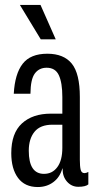

<svg xmlns="http://www.w3.org/2000/svg" viewBox="-20 -752 383 782"><path d="M133.8 9.8Q81.1 9.8 53.5 -27.3Q25.9 -64.5 25.9 -127.9Q25.9 -209.5 69.3 -249.3Q112.8 -289.1 187 -289.1H233.9V-356.9Q233.9 -415 219.7 -445.6Q205.6 -476.1 169.9 -476.1Q139.2 -476.1 121.8 -452.6Q104.5 -429.2 104 -370.1H36.1Q40.5 -451.2 72.3 -492.2Q104 -533.2 172.9 -533.2Q239.7 -533.2 272.5 -492.7Q305.2 -452.1 305.2 -356.9V-101.1Q305.2 -74.2 308.6 -60.5Q312 -46.9 324.2 -46.9Q331.5 -46.9 339.8 -51.8V-1Q328.6 8.8 298.8 8.8Q272 8.8 253.4 -11.7Q234.9 -32.2 234.9 -64V-65.9H233.9Q224.1 -30.3 197.3 -10.3Q170.4 9.8 133.8 9.8ZM61 -731.9H145L207 -591.8H146ZM97.2 -138.2Q97.2 -43.9 159.2 -43.9Q193.4 -43.9 213.6 -71.5Q233.9 -99.1 233.9 -149.9V-244.1H193.8Q144 -244.1 120.6 -215.3Q97.2 -186.5 97.2 -138.2Z"/></svg>

Font: Lumene Sans Condensed
Style: Regular
Weight: 400
Width: 3
Designer: Deni Anggara
Version: Version 1.003;Glyphs 3.1.2 (3151)